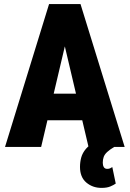

<svg xmlns="http://www.w3.org/2000/svg" viewBox="-20 -731 645 955"><path d="M316.9 -561.5 184.6 0H4.9L224.1 -710.9H336.4ZM420.4 0 288.1 -561.5 266.1 -710.9H380.4L600.1 0ZM425.8 -265.1V-132.8H117.7V-265.1ZM460.4 -29.3 547.9 0Q525.9 13.2 513.2 24.9Q500.5 36.6 495.8 49.6Q491.2 62.5 491.2 78.6Q491.2 91.3 496.3 100.1Q501.5 108.9 513.2 108.9Q522.9 108.9 528.1 106Q533.2 103 538.6 100.1L555.7 182.1Q545.4 189.5 528.6 196.5Q511.7 203.6 484.9 203.6Q440.9 203.6 409.4 177Q377.9 150.4 377.9 99.1Q377.9 75.2 384 52.5Q390.1 29.8 407.7 9Q425.3 -11.7 460.4 -29.3Z"/></svg>

Font: Roboto Condensed Black
Style: Regular
Weight: 900
Designer: Christian Robertson
Foundry: Google
Version: Version 3.008; 2023